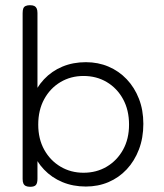

<svg xmlns="http://www.w3.org/2000/svg" viewBox="-20 -706 631 738"><path d="M310 11Q261 11 220 -6Q179 -23 149 -54.5Q119 -86 102.5 -129.5Q86 -173 86 -227Q86 -281 102.5 -325Q119 -369 149 -401Q179 -433 220 -450Q261 -467 310 -467Q357 -467 397 -450Q437 -433 467 -401.5Q497 -370 514 -326.5Q531 -283 531 -230Q531 -176 514 -131.5Q497 -87 467 -55Q437 -23 397 -6Q357 11 310 11ZM301 -42Q351 -42 390.5 -65.5Q430 -89 453 -130.5Q476 -172 476 -227Q476 -283 453 -325Q430 -367 390.5 -390.5Q351 -414 301 -414Q252 -414 212.5 -390.5Q173 -367 150 -325Q127 -283 127 -227Q127 -172 150 -130.5Q173 -89 212.5 -65.5Q252 -42 301 -42ZM96 12Q86 12 79.5 9Q73 6 70 -0.5Q67 -7 67 -18V-655Q67 -667 69.5 -673.5Q72 -680 78.5 -683Q85 -686 95 -686Q106 -686 112 -683Q118 -680 121 -673.5Q124 -667 124 -656V-19Q124 -2 118 5Q112 12 96 12Z"/></svg>

Font: Fredoka Light
Style: Regular
Weight: 300
Designer: Ben Nathan
Foundry: Milena B. Brandão, Ben Nathan
Version: Version 2.001